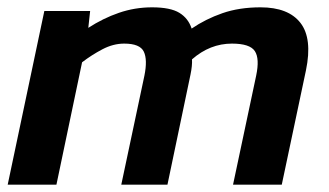

<svg xmlns="http://www.w3.org/2000/svg" viewBox="-20 -504 899 524"><path d="M1 0 101 -474H226L221 -428Q261 -454 304.5 -469Q348 -484 395 -484Q445 -484 469.5 -469Q494 -454 503 -426Q541 -452 587 -468Q633 -484 691 -484Q767 -484 800 -441.5Q833 -399 815 -312L749 0H616L679 -297Q689 -344 675.5 -364.5Q662 -385 613 -385Q553 -385 504 -342Q505 -325 500 -301L437 0H311L374 -297Q383 -341 372.5 -363Q362 -385 319 -385Q289 -385 259.5 -369.5Q230 -354 204 -334L134 0Z"/></svg>

Font: Kanit Medium
Style: Italic
Weight: 500
Italic angle: -12°
Designer: Katatrad Team
Foundry: CadsonDemak
Version: Version 2.000; ttfautohint (v1.8.3)